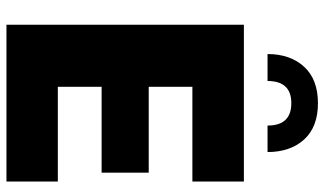

<svg xmlns="http://www.w3.org/2000/svg" viewBox="-225 -780 1005 595"><g transform="rotate(90 277.5 -482.5)"><path d="M299.8 -965.3Q373.5 -965.3 412.4 -922.4Q451.2 -879.4 451.2 -809.1H369.1Q369.1 -882.8 299.8 -882.8Q231 -882.8 231 -809.1H147.5Q147.5 -879.4 186.8 -922.4Q226.1 -965.3 299.8 -965.3ZM542.5 -159.2V0H56.6V-735.8H542.5V-576.2H249V-440.9H515.1V-294.9H249V-159.2Z"/></g></svg>

Font: Estedad-FD Black
Style: Regular
Weight: 900
Designer: Amin Abedi
Version: Version 7.3